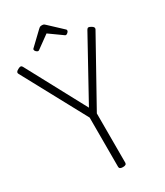

<svg xmlns="http://www.w3.org/2000/svg" viewBox="-396 -1872 1755 2037"><g transform="rotate(-30 481.0 -853.0)"><path d="M475 14Q431 14 431 -14V-618L9 -1398Q2 -1410 7.5 -1421Q13 -1432 34 -1443Q53 -1454 65.5 -1454Q78 -1454 88 -1437L477 -713L876 -1437Q886 -1454 897.5 -1454Q909 -1454 928 -1443Q948 -1432 953.5 -1421Q959 -1410 953 -1398L519 -618V-14Q519 14 475 14ZM311 -1502Q301 -1502 288.5 -1514Q276 -1526 276 -1536Q276 -1539 276 -1543Q276 -1547 282 -1552L437 -1700Q444 -1707 453 -1713.5Q462 -1720 481 -1720Q500 -1720 508.5 -1713.5Q517 -1707 524 -1700L682 -1552Q687 -1547 687.5 -1543Q688 -1539 688 -1536Q688 -1526 675 -1514Q662 -1502 652 -1502Q646 -1502 641 -1505.5Q636 -1509 628 -1515L481 -1620L336 -1515Q329 -1509 323 -1505.5Q317 -1502 311 -1502Z"/></g></svg>

Font: Playwrite ID
Style: Regular
Weight: 400
Designer: Veronika Burian, José Scaglione
Foundry: TypeTogether
Version: Version 1.002